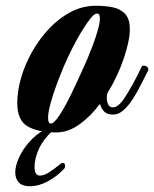

<svg xmlns="http://www.w3.org/2000/svg" viewBox="-20 -453 535 667"><path d="M176 7Q112 7 76 -14Q40 -35 40 -95Q40 -137 53.5 -183.5Q67 -230 92 -274Q117 -318 151 -354Q185 -390 226 -411.5Q267 -433 313 -433Q343 -433 370 -428Q397 -423 414 -405.5Q431 -388 431 -351Q431 -312 410 -250Q389 -188 353 -129Q351 -121 351 -113Q351 -102 355.5 -91Q360 -80 372 -80Q388 -80 405 -102Q423 -127 442 -162Q461 -197 471 -219Q473 -225 480 -225Q487 -225 492.5 -219Q498 -213 493 -205Q485 -190 472 -163.5Q459 -137 442 -110Q425 -83 405 -67Q390 -55 373 -55Q353 -55 343 -64.5Q333 -74 327 -92Q295 -49 256 -21Q217 7 176 7ZM157 -24Q168 -24 187 -53Q206 -82 228 -127.5Q250 -173 271 -220Q275 -228 284 -249.5Q293 -271 303 -297.5Q313 -324 320 -349Q327 -374 327 -389Q327 -406 317 -406Q308 -406 294 -388.5Q280 -371 263 -343Q246 -315 230 -283Q214 -251 202 -223Q190 -195 177 -160Q164 -125 155.5 -93.5Q147 -62 147 -43Q147 -24 157 -24ZM85 194Q57 194 45 180.5Q33 167 33 146Q33 123 46 94.5Q59 66 81.5 40.5Q104 15 132 -1Q140 -6 146.5 -8Q153 -10 157 -10Q165 -10 166 -6Q167 -2 164 0Q131 30 115.5 63.5Q100 97 100 128Q100 157 119 157Q133 157 151.5 145Q170 133 188 118Q193 113 199 113Q206 113 206 124Q206 130 203 133Q178 160 146 177Q114 194 85 194Z"/></svg>

Font: Praise
Style: Regular
Weight: 400
Designer: Robert E. Leuschke
Foundry: Robert E. Leuschke
Version: Version 1.100; ttfautohint (v1.8.3)